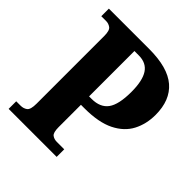

<svg xmlns="http://www.w3.org/2000/svg" viewBox="-197 -841 967 967"><g transform="rotate(45 287.0 -357.0)"><path d="M21 0V-54H52Q73 -54 87.5 -65Q102 -76 102 -118V-600Q102 -639 87.5 -649.5Q73 -660 56 -660H21V-714H308Q441 -714 503.5 -660Q566 -606 566 -502Q566 -437 539 -385Q512 -333 451 -302.5Q390 -272 289 -272H264V-113Q264 -74 277.5 -64Q291 -54 310 -54H363V0ZM281 -331Q342 -331 370 -369.5Q398 -408 398 -498Q398 -577 373 -615.5Q348 -654 294 -654H263V-331Z"/></g></svg>

Font: Noto Serif Georgian Condensed ExtraBold
Style: Regular
Weight: 800
Width: 3
Designer: Monotype Design Team, Akaki Razmadze
Foundry: Google LLC
Version: Version 2.003; ttfautohint (v1.8.4.7-5d5b)